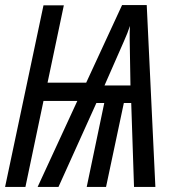

<svg xmlns="http://www.w3.org/2000/svg" viewBox="-20 -735 695 755"><path d="M0 0H80L151 -338H284L128 0H210L359 -330H390L321 0H397L467 -330H496L507 0H591L557 -715H460L319 -410H167L231 -714H151ZM391 -399 467 -572Q475 -590 480.5 -604Q486 -618 491 -633Q490 -620 490 -607Q490 -594 490 -580L493 -399Z"/></svg>

Font: Noto Sans UI Condensed
Style: Italic
Weight: 400
Width: 3
Italic angle: -12°
Designer: Monotype Design Team
Foundry: Monotype Imaging Inc.
Version: Version 1.901